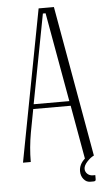

<svg xmlns="http://www.w3.org/2000/svg" viewBox="-61 -839 558 1008"><g transform="rotate(-5 217.5 -335.0)"><path d="M300.3 -300.8 216.3 -771H202.1L112.3 -300.8ZM403.8 -4.9Q385.7 3.4 367.4 23.4Q349.1 43.5 349.1 60.5Q349.1 76.2 360.8 87.2Q372.6 98.1 389.6 98.1H402.3V118.2Q402.3 122.1 401.9 124Q401.4 126 398.7 128.2Q396 130.4 390.1 130.4H372.6Q352.5 130.4 338.4 113Q324.2 95.7 324.2 70.8Q324.2 34.7 355.5 6.8L305.2 -275.9H107.9L85 -154.8Q70.8 -75.7 70.8 0H29.8L182.1 -799.8H262.7Z"/></g></svg>

Font: Reswysokr
Style: Regular
Weight: 500
Version: Version 0.984